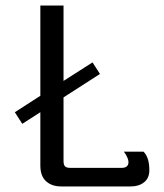

<svg xmlns="http://www.w3.org/2000/svg" viewBox="-20 -670 590 690"><path d="M200 0Q165.8 0 145.4 -18.8Q125 -37.5 125 -75V-266.7L60 -225L33.3 -266.7L125 -325.8V-650H208.3V-379.2L312.5 -445.8L339.2 -404.2L208.3 -320V-91.7Q208.3 -77.5 213.8 -72.1Q219.2 -66.7 233.3 -66.7H416.7Q441.7 -66.7 441.7 -87.5Q441.7 -95 437.5 -104.2Q433.3 -113.3 429.2 -119.2L425 -125H495.8Q516.7 -104.2 516.7 -58.3Q516.7 -30 497.9 -15Q479.2 0 450 0Z"/></svg>

Font: BoonBaan
Style: Regular
Weight: 400
Designer: Sungsit Sawaiwan
Foundry: FontUni
Version: Version 2.0